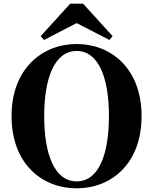

<svg xmlns="http://www.w3.org/2000/svg" viewBox="-20 -1007 835 1047"><path d="M398 20C587 20 752 -114 752 -374C752 -633 586 -767 398 -767C210 -767 43 -632 43 -374C43 -113 210 20 398 20ZM398 -18C276 -18 221 -168 221 -374C221 -578 276 -729 398 -729C520 -729 574 -578 574 -374C574 -168 520 -18 398 -18ZM433 -987H363L202 -810L220 -789L398 -881L577 -789L594 -810Z"/></svg>

Font: Noto Serif CJK SC Black
Style: Regular
Weight: 900
Designer: Ryoko NISHIZUKA 西塚涼子 (kana & ideographs); Frank Grießhammer (Latin, Greek & Cyrillic); Wenlong ZHANG 张文龙 (bopomofo); San
Foundry: Adobe
Version: Version 2.001;hotconv 1.1.0;makeotfexe 2.6.0